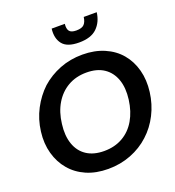

<svg xmlns="http://www.w3.org/2000/svg" viewBox="-167 -1084 1111 1221"><g transform="rotate(-20 389.0 -473.0)"><path d="M357 8Q274 8 210 -20Q146 -48 104 -98Q62 -147 43 -215Q24 -283 34 -362Q44 -442 79.5 -509.5Q115 -577 168 -627Q223 -676 294 -704Q365 -732 448 -732Q530 -732 595 -704Q660 -676 702 -626Q744 -576 762 -508.5Q780 -441 770 -362Q760 -283 725.5 -215Q691 -147 637 -98Q583 -48 511 -20Q439 8 357 8ZM371 -108Q442 -108 496.5 -139Q551 -170 584.5 -227.5Q618 -285 628 -362Q638 -439 618 -496Q598 -553 551.5 -584.5Q505 -616 433 -616Q362 -616 307.5 -584.5Q253 -553 219 -496Q185 -439 176 -362Q166 -285 186 -227.5Q206 -170 253 -139Q300 -108 371 -108ZM457 -811Q376 -811 345 -850.5Q314 -890 322 -954H411Q407 -922 419 -905.5Q431 -889 466 -889Q504 -889 519.5 -905.5Q535 -922 539 -954H627Q619 -890 578.5 -850.5Q538 -811 457 -811Z"/></g></svg>

Font: Aleo
Style: Bold Italic
Weight: 700
Italic angle: -7°
Version: Version 2.001;gftools[0.9.29]